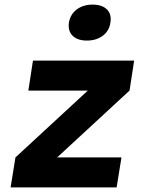

<svg xmlns="http://www.w3.org/2000/svg" viewBox="-20 -813 640 833"><path d="M26 0 47 -130 361 -420H103L123 -550H562L542 -420L228 -130H507L486 0ZM357 -637Q316 -637 295 -658Q274 -679 279 -715Q285 -751 313 -772Q341 -793 382 -793Q423 -793 444 -772Q465 -751 459 -715Q454 -679 426 -658Q398 -637 357 -637Z"/></svg>

Font: JetBrains Mono NL ExtraBold
Style: Italic
Weight: 800
Italic angle: -9°
Monospace: yes
Designer: Philipp Nurullin, Konstantin Bulenkov
Foundry: JetBrains
Version: Version 2.305; ttfautohint (v1.8.4.7-5d5b)